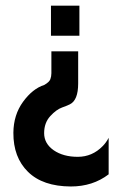

<svg xmlns="http://www.w3.org/2000/svg" viewBox="-20 -657 408 686"><path d="M263.7 -529.3H162.1V-636.7H263.7ZM368.2 -34.2Q311.5 9.3 232.9 9.3Q132.8 8.8 80.1 -43Q27.3 -94.7 27.8 -182.6Q28.3 -246.6 62.5 -293.5Q96.7 -340.3 138.2 -353.5Q156.2 -363.8 159.9 -374Q163.6 -384.3 163.6 -395.5V-473.6H259.3V-358.9Q259.3 -298.8 229.5 -284.2Q222.2 -280.3 201.7 -272.9Q181.2 -265.6 159.7 -242.2Q137.7 -218.3 137.7 -181.2Q137.7 -144 171.9 -120.1Q206.1 -96.7 257.8 -96.7Q309.6 -96.7 346.7 -134.8Q359.4 -147.5 368.2 -164.6Z"/></svg>

Font: Keraleeyam
Style: Regular
Weight: 400
Designer: Hussain K. H.
Foundry: Swathanthra Malayalam Computing(SMC) http://smc.org.in
Version: Version 3.0.0+20221109